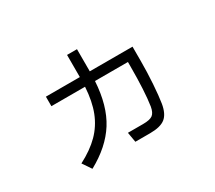

<svg xmlns="http://www.w3.org/2000/svg" viewBox="-126 -871 1309 1171"><g transform="rotate(-30 528.0 -285.5)"><path d="M511 -469H812V-370Q812 -288 806.5 -208Q801 -128 793 -78Q782 -12 748 15Q714 42 641 42H537L525 -28H632Q680 -28 699.5 -42.5Q719 -57 726 -97Q741 -196 741 -371V-402H509Q499 -234 431.5 -127Q364 -20 228 54L186 -8Q271 -52 324 -105.5Q377 -159 405 -230.5Q433 -302 439 -402H202V-469H441V-625H511Z"/></g></svg>

Font: PlemolJP
Style: Regular
Weight: 400
Monospace: yes
Version: v2.0.4; ttfautohint (v1.8.4.7-5d5b-dirty) -l 6 -r 45 -G 200 